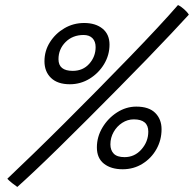

<svg xmlns="http://www.w3.org/2000/svg" viewBox="-20 -732 768 760"><path d="M48.5 8Q41 3 28 -7.2Q15 -17.5 9 -24.5Q54 -67 112.2 -123.5Q170.5 -180 235.2 -244.5Q300 -309 365.8 -375.8Q431.5 -442.5 492.2 -505.2Q553 -568 602.5 -621.2Q652 -674.5 684.5 -712Q696 -707 709 -695.2Q722 -683.5 727.5 -674Q701 -645 658.2 -599.5Q615.5 -554 561.5 -498.2Q507.5 -442.5 448.2 -382.5Q389 -322.5 329.5 -263Q270 -203.5 216 -150.5Q162 -97.5 118.5 -56.5Q75 -15.5 48.5 8ZM256.5 -398.5Q208 -398.5 182 -423.5Q156 -448.5 156 -489.5Q156 -531 177.8 -565.2Q199.5 -599.5 235 -620.2Q270.5 -641 313 -641Q358.5 -641 386 -618.5Q413.5 -596 413.5 -555.5Q413.5 -514 392 -478.2Q370.5 -442.5 334.8 -420.5Q299 -398.5 256.5 -398.5ZM268 -451.5Q308.5 -451.5 333.5 -479.8Q358.5 -508 358.5 -545.5Q358.5 -568 346 -580.8Q333.5 -593.5 311 -593.5Q267.5 -593.5 239.5 -565.5Q211.5 -537.5 211.5 -497.5Q211.5 -451.5 268 -451.5ZM465.5 -62Q419.5 -62 391.5 -84Q363.5 -106 363.5 -148.5Q363.5 -190.5 385.5 -227.2Q407.5 -264 443.2 -287Q479 -310 519.5 -310Q569.5 -310 594.5 -285Q619.5 -260 619.5 -220.5Q619.5 -177.5 599.2 -141.5Q579 -105.5 544 -83.8Q509 -62 465.5 -62ZM473 -110Q513 -110 540 -140.8Q567 -171.5 567 -211Q567 -259.5 509.5 -259.5Q485 -259.5 463.8 -245.8Q442.5 -232 429.8 -209.5Q417 -187 417 -160.5Q417 -137.5 430.2 -123.8Q443.5 -110 473 -110Z"/></svg>

Font: Grandstander Light
Style: Italic
Weight: 300
Italic angle: -15°
Designer: Tyler Finck
Foundry: Etcetera Type Co
Version: Version 1.200; ttfautohint (v1.8.3)